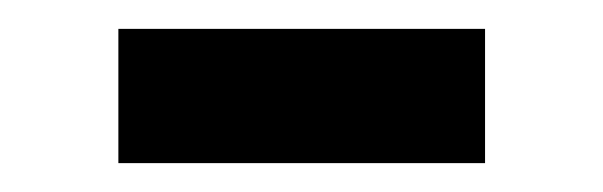

<svg xmlns="http://www.w3.org/2000/svg" viewBox="-20 -337 418 133"><path d="M62 -224V-317H316V-224Z"/></svg>

Font: Chivo Medium
Style: Regular
Weight: 400
Version: Version 2.002